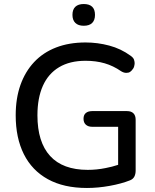

<svg xmlns="http://www.w3.org/2000/svg" viewBox="-20 -925 771 954"><path d="M412 9Q297 9 218 -34.5Q139 -78 98.5 -159Q58 -240 58 -352Q58 -436 81.5 -502.5Q105 -569 149.5 -616.5Q194 -664 258.5 -689Q323 -714 405 -714Q465 -714 523 -698.5Q581 -683 629 -648Q643 -638 646 -628Q649 -618 649 -611Q649 -605 646.5 -595Q644 -585 634.5 -575Q625 -565 617 -564Q609 -563 607 -563Q595 -563 582 -571Q543 -598 500 -610.5Q457 -623 405 -623Q327 -623 273.5 -591Q220 -559 193 -498.5Q166 -438 166 -352Q166 -219 229 -150Q292 -81 416 -81Q461 -81 505 -90Q537 -96 567 -106V-295H438Q418 -295 406.5 -305.5Q395 -316 395 -335Q395 -354 406.5 -363.5Q418 -373 438 -373H611Q632 -373 643 -362Q654 -351 654 -330V-78Q654 -60 647.5 -47.5Q641 -35 626 -29Q583 -12 525 -1.5Q467 9 412 9ZM396 -797Q369 -797 354.5 -811Q340 -825 340 -851Q340 -878 354.5 -891.5Q369 -905 396 -905Q424 -905 438 -891.5Q452 -878 452 -851Q452 -825 438 -811Q424 -797 396 -797Z"/></svg>

Font: Nunito SemiBold
Style: Regular
Weight: 600
Designer: Vernon Adams
Foundry: Vernon Adams
Version: Version 3.602